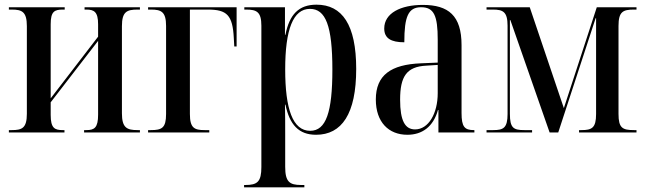

<svg xmlns="http://www.w3.org/2000/svg" viewBox="-20 -567 2766 822"><path d="M18 0H256V-10H249C214 -10 197 -18 197 -75V-129L400 -392V-76C400 -20 384 -10 350 -10H340V0H579V-10H569C523 -10 502 -20 502 -82V-455C502 -517 523 -526 569 -526H579V-536H342V-526H350C383 -526 400 -516 400 -463V-410L197 -146V-463C197 -518 213 -526 249 -526H257V-536H18V-526H30C74 -526 95 -517 95 -455V-80C95 -18 74 -10 30 -10H18Z M614 0H876V-10H856C812 -10 793 -19 793 -79V-526H870C952 -526 976 -502 981 -404L983 -368H993V-536H614V-526H626C670 -526 691 -517 691 -456V-79C691 -19 673 -10 626 -10H614Z M1025 235H1283V225H1269C1219 225 1201 211 1201 147V12C1201 -33 1201 -75 1200 -119H1202C1220 -33 1259 10 1333 10C1443 10 1505 -79 1505 -272C1505 -461 1445 -547 1335 -547C1259 -547 1219 -505 1202 -418H1200V-536H1026V-526H1034C1079 -526 1099 -516 1099 -457V148C1099 211 1082 225 1031 225H1025ZM1308 -7C1233 -7 1201 -101 1201 -270C1201 -441 1235 -529 1307 -529C1374 -529 1403 -457 1403 -269C1403 -87 1376 -7 1308 -7Z M1724 10C1787 10 1835 -24 1855 -96H1857V0H2011V-10H2009C1969 -10 1956 -24 1956 -83V-374C1956 -500 1900 -546 1790 -546C1696 -546 1625 -511 1625 -445C1625 -403 1654 -386 1711 -386C1711 -497 1728 -536 1783 -536C1838 -536 1854 -500 1854 -397V-299L1783 -296C1653 -291 1589 -245 1589 -141C1589 -44 1644 10 1724 10ZM1757 -13C1714 -13 1693 -50 1693 -140C1693 -239 1720 -282 1806 -286L1854 -289V-168C1854 -82 1815 -13 1757 -13Z M2063 0H2258V-10H2225C2178 -10 2163 -19 2163 -80V-481H2165L2333 0H2370L2530 -489H2532V-79C2532 -19 2514 -10 2469 -10H2459V0H2705V-10H2694C2645 -10 2628 -19 2628 -79V-456C2628 -517 2647 -526 2694 -526H2705V-536H2535L2394 -104L2248 -536H2063V-526H2090C2133 -526 2153 -517 2153 -457V-79C2153 -19 2135 -10 2092 -10H2063Z"/></svg>

Font: Noto Serif Display Condensed Medium
Style: Regular
Weight: 500
Width: 3
Designer: Monotype Design Team
Foundry: Monotype Imaging Inc.
Version: Version 2.009